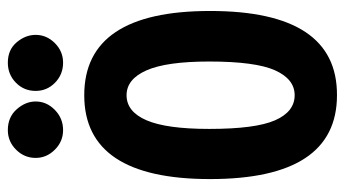

<svg xmlns="http://www.w3.org/2000/svg" viewBox="-215 -653 880 490"><g transform="rotate(-90 225.0 -408.0)"><path d="M227 12Q13 12 13 -312Q13 -633 227 -633Q442 -633 442 -312Q442 13 227 12ZM227 -96Q268 -96 290.5 -146Q313 -196 313 -314Q313 -423 290.5 -474Q268 -525 227 -525Q185 -525 163 -474Q141 -423 141 -314Q141 -196 163 -146Q185 -96 227 -96ZM138 -687Q109 -687 88 -708Q67 -729 67 -757Q67 -786 88 -807Q109 -828 138 -828Q171 -828 191 -805.5Q211 -783 211 -757Q211 -729 189.5 -708Q168 -687 138 -687ZM310 -687Q280 -687 259 -707.5Q238 -728 238 -757Q238 -787 259 -807.5Q280 -828 310 -828Q343 -828 362 -805.5Q381 -783 381 -757Q381 -729 360 -708Q339 -687 310 -687Z"/></g></svg>

Font: Inconsolata SemiCondensed Black
Style: Regular
Weight: 900
Width: 4
Monospace: yes
Designer: Raph Levien, Cyreal, Brenton Simpson
Foundry: Raph Levien, Cyreal, Google
Version: Version 3.001; ttfautohint (v1.8.2.53-6de2)